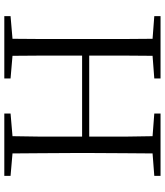

<svg xmlns="http://www.w3.org/2000/svg" viewBox="43 -808 765 891"><g transform="rotate(90 425.5 -362.5)"><path d="M55 0V-29L160 -38Q161 -103 161 -167Q161 -250 161 -335V-390Q161 -475 161 -559Q161 -624 160 -688L55 -696V-725H344V-696L239 -688Q239 -624 238 -559Q238 -476 238 -394H614Q614 -476 614 -559Q613 -624 612 -688L507 -696V-725H796V-696L692 -688Q691 -624 691 -559Q690 -475 690 -390V-335Q690 -250 691 -167Q691 -103 692 -38L796 -29V0H507V-29L612 -38Q613 -103 614 -171Q614 -256 614 -361H238Q238 -256 238 -171Q239 -103 239 -38L344 -29V0Z"/></g></svg>

Font: Early Summer Mincho Light
Style: Regular
Weight: 300
Designer: GuiWonder
Version: Version 1.002